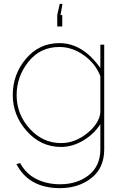

<svg xmlns="http://www.w3.org/2000/svg" viewBox="-20 -750 643 993"><path d="M296 10Q191 10 118.5 -72Q46 -154 46 -258Q46 -366 114.5 -446.5Q183 -527 287 -527Q408 -527 499 -398V-519H519V22Q519 119 452.5 171Q386 223 290 223Q130 223 65 99L84 93Q114 149 168.5 176Q223 203 290 203Q380 203 439.5 155.5Q499 108 499 22V-108Q466 -56 410 -23Q354 10 296 10ZM296 -10Q368 -10 431 -61Q494 -112 499 -169V-356Q474 -421 414 -464Q354 -507 287 -507Q188 -507 127 -430.5Q66 -354 66 -258Q66 -159 133.5 -84.5Q201 -10 296 -10ZM289 -730H303L293 -672H302V-613H276V-672Z"/></svg>

Font: Raleway
Style: Thin
Weight: 100
Designer: Matt McInerney, Pablo Impallari, Rodrigo Fuenzalida
Foundry: Matt McInerney, Pablo Impallari, Rodrigo Fuenzalida
Version: Version 3.000